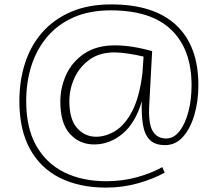

<svg xmlns="http://www.w3.org/2000/svg" viewBox="-20 -729 986 872"><path d="M461 123Q342 123 253.5 79.5Q165 36 116.5 -51.5Q68 -139 68 -270Q68 -363 94 -443Q120 -523 172.5 -582.5Q225 -642 303 -675.5Q381 -709 485 -709Q680 -709 780.5 -614.5Q881 -520 881 -342Q881 -270 863 -208Q845 -146 811.5 -108Q778 -70 730 -70Q683 -70 659.5 -94.5Q636 -119 629 -164Q622 -209 624 -269Q595 -170 536.5 -121.5Q478 -73 408 -73Q341 -73 297.5 -121Q254 -169 254 -267Q254 -332 281 -390.5Q308 -449 363.5 -486Q419 -523 502 -523Q539 -523 581.5 -516.5Q624 -510 671 -497L658 -256Q653 -169 673 -134.5Q693 -100 735 -100Q769 -100 795 -133Q821 -166 835.5 -221Q850 -276 850 -342Q850 -504 758.5 -593Q667 -682 483 -682Q387 -682 315 -650.5Q243 -619 195 -562.5Q147 -506 123 -431.5Q99 -357 99 -270Q99 -148 144.5 -67.5Q190 13 271.5 53.5Q353 94 463 94Q536 94 601.5 76Q667 58 717 30L728 55Q676 84 606.5 103.5Q537 123 461 123ZM416 -108Q462 -108 505.5 -135.5Q549 -163 581.5 -226.5Q614 -290 627 -398L632 -472Q599 -480 562.5 -485.5Q526 -491 500 -491Q432 -491 386.5 -458Q341 -425 318 -374.5Q295 -324 295 -270Q295 -186 330.5 -147Q366 -108 416 -108Z"/></svg>

Font: Georama Extended ExtraLight
Style: Regular
Weight: 200
Width: 7
Designer: Jean-Baptiste Levee
Foundry: Production Type
Version: Version 1.000